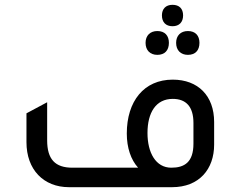

<svg xmlns="http://www.w3.org/2000/svg" viewBox="-20 -778 990 798"><path d="M697 -669C725 -669 741 -686 741 -714C741 -742 725 -758 697 -758C669 -758 653 -741 653 -714C653 -686 669 -669 697 -669ZM634 -550C665 -550 682 -569 682 -600C682 -630 665 -649 634 -649C604 -649 585 -630 585 -600C585 -569 604 -550 634 -550ZM761 -550C792 -550 809 -569 809 -600C809 -630 792 -649 761 -649C731 -649 712 -630 712 -600C712 -569 731 -550 761 -550ZM267 0H695C808 0 870 -75 870 -177V-271C870 -380 803 -447 698 -447C578 -447 507 -357 507 -223C507 -164 524 -114 554 -81H281C209 -81 176 -116 176 -195V-353L90 -307V-187C90 -73 161 0 267 0ZM784 -267V-181C784 -104 747 -81 692 -81C627 -81 593 -144 593 -225C593 -310 628 -367 698 -367C753 -367 784 -335 784 -267Z"/></svg>

Font: Tajawal Medium
Style: Regular
Weight: 500
Designer: Boutros Fonts
Foundry: Created by Boutros International 2017
Version: Version 1.700